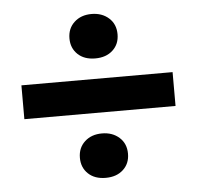

<svg xmlns="http://www.w3.org/2000/svg" viewBox="-44 -651 659 635"><g transform="rotate(-5 285.0 -334.0)"><path d="M532.7 -278.8H30.8V-391.1H532.7ZM202.6 -531.7Q202.6 -564.9 224.9 -585.4Q247.1 -606 282.2 -606Q316.9 -606 339.6 -585.7Q362.3 -565.4 362.3 -531.7Q362.3 -499 340.3 -478.8Q318.4 -458.5 282.2 -458.5Q245.6 -458.5 224.1 -479Q202.6 -499.5 202.6 -531.7ZM202.6 -135.3Q202.6 -168.5 224.9 -189Q247.1 -209.5 282.2 -209.5Q316.9 -209.5 339.6 -189.2Q362.3 -168.9 362.3 -135.3Q362.3 -102.5 340.3 -82.3Q318.4 -62 282.2 -62Q245.6 -62 224.1 -82.5Q202.6 -103 202.6 -135.3Z"/></g></svg>

Font: TypoPRO Roboto
Style: Bold
Weight: 700
Designer: Google
Version: Version 2.136; 2016